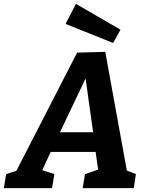

<svg xmlns="http://www.w3.org/2000/svg" viewBox="-56 -976 763 996"><path d="M490 -707 602 -91 649 -73 638 0H373L385 -73L453 -96L440 -188H207L163 -93L226 -73L214 0H-36L-24 -73L29 -90L344 -703ZM427 -290 388 -569 255 -290ZM569 -822 531 -753 284 -852 338 -956Z"/></svg>

Font: Bitter Pro
Style: Bold Italic
Weight: 700
Italic angle: -9°
Designer: Sol Matas, and Bitter project Authors
Foundry: Sol Matas
Version: Version 1.010